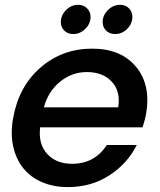

<svg xmlns="http://www.w3.org/2000/svg" viewBox="-20 -760 657 789"><path d="M336.9 -463.9Q276.4 -463.9 227.5 -424.8Q178.7 -385.7 160.2 -318.8H465.8Q476.1 -385.3 439.2 -424.6Q402.3 -463.9 336.9 -463.9ZM542 -164.1Q503.9 -87.9 429.7 -39.6Q355.5 8.8 258.8 8.8Q199.7 8.8 152.6 -11.5Q105.5 -31.7 75.7 -68.8Q45.9 -106 34.2 -158.4Q22.5 -210.9 34.2 -275.9Q57.1 -404.8 146.5 -482.4Q235.8 -560.1 358.9 -560.1Q477.1 -560.1 539.1 -485.4Q601.1 -410.6 580.1 -291Q577.1 -272.5 565.9 -236.8H145Q136.7 -168.5 173.8 -127.7Q210.9 -86.9 275.9 -86.9Q369.1 -86.9 418.9 -164.1ZM280.8 -620.1Q258.8 -620.1 244.4 -634Q230 -647.9 230 -668.9Q230 -697.3 251.5 -718.8Q272.9 -740.2 301.8 -740.2Q323.2 -740.2 337.6 -726.1Q352.1 -711.9 352.1 -690.9Q352.1 -662.1 330.3 -641.1Q308.6 -620.1 280.8 -620.1ZM453.1 -620.1Q430.7 -620.1 416.3 -634Q401.9 -647.9 401.9 -668.9Q401.9 -697.3 423.6 -718.8Q445.3 -740.2 474.1 -740.2Q495.6 -740.2 509.8 -726.1Q523.9 -711.9 523.9 -690.9Q523.9 -662.1 502.4 -641.1Q481 -620.1 453.1 -620.1Z"/></svg>

Font: Poppins Medium
Style: Italic
Weight: 500
Italic angle: -10°
Designer: Ninad Kale (Devanagari), Jonny Pinhorn (Latin)
Foundry: Indian Type Foundry
Version: Version 3.200;PS 1.000;hotconv 16.6.54;makeotf.lib2.5.65590